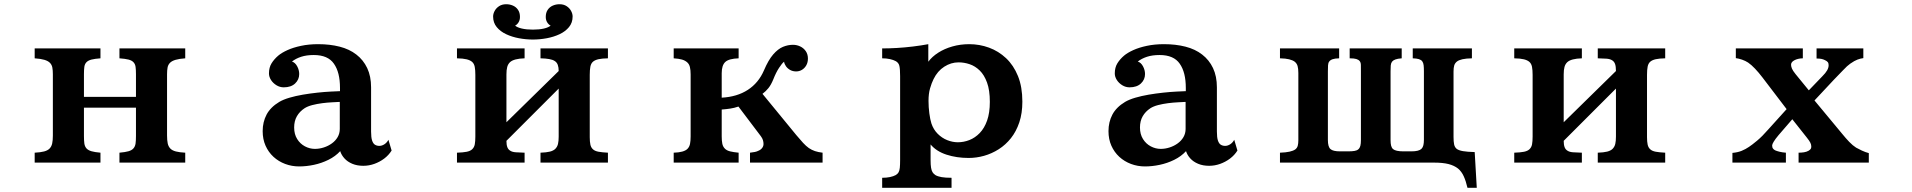

<svg xmlns="http://www.w3.org/2000/svg" viewBox="-20 -769 9040 908"><path d="M144 -540H455.1V-493.2Q428.2 -491.2 412.8 -487.3Q397.5 -483.4 389.2 -475.1Q380.9 -466.8 378.9 -453.1Q377 -439.5 377 -418V-311H623V-418Q623 -439.5 621.1 -453.1Q619.1 -466.8 610.8 -475.1Q603 -483.4 587.6 -487.3Q572.3 -491.2 544.9 -493.2V-540H856V-493.2Q827.6 -491.2 810.3 -486.1Q793 -481 784.2 -472.2Q774.9 -462.9 772.5 -449.7Q770 -436.5 770 -418V-127.9Q770 -105.5 773.2 -90.6Q776.4 -75.7 786.1 -65.9Q794.9 -57.1 812 -52.7Q829.1 -48.3 856 -46.9V0H544.9V-46.9Q572.3 -49.3 587.6 -53.7Q603 -58.1 610.8 -66.9Q619.1 -76.2 621.1 -90.3Q623 -104.5 623 -126V-259.8H377V-126Q377 -104.5 378.9 -90.3Q380.9 -76.2 389.2 -66.9Q397.5 -58.1 412.8 -53.7Q428.2 -49.3 455.1 -46.9V0H144V-46.9Q171.4 -48.3 188.2 -52.7Q205.1 -57.1 213.9 -65.9Q223.6 -75.7 226.8 -90.6Q230 -105.5 230 -127.9V-418Q230 -436.5 227.5 -449.7Q225.1 -462.9 215.8 -472.2Q207 -481 189.9 -486.1Q172.9 -491.2 144 -493.2Z M1484.9 -560.1Q1540.5 -560.1 1586.4 -548.3Q1632.3 -536.6 1665 -511.2Q1698.2 -485.8 1716.6 -447Q1734.9 -408.2 1734.9 -356V-147Q1734.9 -119.1 1739.7 -104.5Q1744.6 -89.8 1753.4 -84.5Q1762.2 -79.1 1773.9 -79.1Q1786.1 -79.1 1797.9 -86.7Q1809.6 -94.2 1816.9 -107.9L1832 -57.1Q1818.4 -35.2 1796.9 -19Q1775.4 -2.9 1750 6.1Q1724.6 15.1 1698.2 15.1Q1668.9 15.1 1646.2 5.6Q1623.5 -3.9 1609.1 -19.8Q1594.7 -35.6 1588.9 -54.2Q1565.9 -29.3 1533.2 -13.2Q1500.5 2.9 1464.6 10.5Q1428.7 18.1 1395 18.1Q1359.9 18.1 1328.6 6.3Q1297.4 -5.4 1273.4 -27.3Q1249.5 -49.3 1235.8 -80.1Q1222.2 -110.8 1222.2 -148.9Q1222.2 -191.9 1240.7 -227.1Q1259.3 -262.2 1300.8 -287.1Q1319.8 -298.3 1348.9 -306.9Q1377.9 -315.4 1412.1 -321.3Q1446.3 -327.1 1480.7 -330.8Q1515.1 -334.5 1543.9 -335.9L1587.9 -337.9V-353Q1587.9 -427.2 1559.1 -467.8Q1530.8 -508.8 1463.9 -508.8Q1429.7 -508.8 1404.3 -500.5Q1378.9 -492.2 1360.8 -478Q1376 -473.1 1385.5 -455.3Q1395 -437.5 1395 -418.9Q1395 -392.6 1375.7 -374.3Q1356.4 -356 1321.8 -356Q1303.7 -356 1287.6 -365.7Q1271.5 -375.5 1261.7 -390.6Q1252 -405.8 1252 -421.9Q1252 -449.7 1264.2 -469.5Q1276.4 -489.3 1295.9 -505.9Q1312 -519.5 1339.4 -532Q1366.7 -544.4 1403.6 -552.2Q1440.4 -560.1 1484.9 -560.1ZM1550.8 -285.2Q1528.8 -284.2 1503.9 -281Q1479 -277.8 1456.5 -272Q1434.1 -266.1 1419.9 -256.8Q1397 -241.7 1384 -219.2Q1371.1 -196.8 1371.1 -166Q1371.1 -134.3 1385.3 -111.6Q1399.4 -88.9 1422.1 -76.9Q1444.8 -64.9 1469.2 -64.9Q1490.7 -64.9 1511.7 -71.8Q1532.7 -78.6 1549.8 -91.1Q1566.9 -103.5 1576.9 -120.8Q1586.9 -138.2 1586.9 -159.2V-287.1Z M2374 -749Q2391.1 -749 2406 -742.4Q2420.9 -735.8 2429.9 -722.4Q2439 -709 2439 -689Q2439 -673.8 2432.1 -663.1Q2425.3 -652.3 2416 -647.9Q2425.8 -639.2 2448 -634Q2470.2 -628.9 2500 -628.9Q2530.3 -628.9 2552.2 -634Q2574.2 -639.2 2584 -647.9Q2574.7 -652.3 2567.9 -663.1Q2561 -673.8 2561 -689Q2561 -709 2570.1 -722.4Q2579.1 -735.8 2594 -742.4Q2608.9 -749 2626 -749Q2646 -749 2659.9 -739.7Q2673.8 -730.5 2680.9 -717Q2688 -703.6 2688 -690.9Q2688 -661.6 2670.9 -640.9Q2653.8 -620.1 2626.2 -607.2Q2598.6 -594.2 2565.4 -588.1Q2532.2 -582 2500 -582Q2467.8 -582 2434.6 -588.1Q2401.4 -594.2 2373.8 -607.2Q2346.2 -620.1 2329.1 -640.9Q2312 -661.6 2312 -690.9Q2312 -703.6 2319.1 -717Q2326.2 -730.5 2340.1 -739.7Q2354 -749 2374 -749ZM2141.1 -540H2460.9V-493.2Q2410.2 -491.7 2392.1 -475.1Q2382.3 -465.8 2378.7 -452.1Q2375 -438.5 2375 -417V-190.9L2622.1 -433.1Q2622.1 -450.2 2617.9 -461.9Q2613.8 -473.6 2604 -480Q2594.2 -486.8 2577.4 -489.7Q2560.5 -492.7 2536.1 -493.2V-540H2855V-493.2Q2827.1 -492.7 2810.5 -489Q2793.9 -485.4 2784.2 -477.1Q2774.9 -468.8 2772 -453.9Q2769 -439 2769 -415V-120.1Q2769 -99.1 2772 -85.2Q2774.9 -71.3 2784.2 -63Q2793 -54.7 2810.1 -51.5Q2827.1 -48.3 2855 -46.9V0H2536.1V-46.9Q2564 -47.9 2580.6 -52Q2597.2 -56.2 2606 -64.9Q2615.7 -74.7 2618.9 -88.4Q2622.1 -102.1 2622.1 -123V-350.1L2375 -103Q2375 -84.5 2379.2 -73.2Q2383.3 -62 2393.1 -56.2Q2402.8 -49.8 2419.7 -48.8Q2436.5 -47.9 2460.9 -46.9V0H2141.1V-46.9Q2170.4 -47.9 2187.3 -51.3Q2204.1 -54.7 2212.9 -63Q2222.7 -72.3 2225.3 -86.4Q2228 -100.6 2228 -123V-415Q2228 -438 2225.1 -452.9Q2222.2 -467.8 2212.9 -476.1Q2203.6 -484.4 2186.8 -488.5Q2169.9 -492.7 2141.1 -493.2Z M3730 -557.1Q3748.5 -557.1 3764.6 -549.3Q3780.8 -541.5 3790.8 -526.9Q3800.8 -512.2 3800.8 -492.2Q3800.8 -473.6 3793 -460Q3785.2 -446.3 3772.5 -438.7Q3759.8 -431.2 3745.1 -431.2Q3729.5 -431.2 3717 -438Q3704.6 -444.8 3697 -455.6Q3689.5 -466.3 3688 -477.1Q3678.7 -470.2 3664.3 -448.2Q3649.9 -426.3 3637.2 -394Q3626.5 -367.7 3614 -352.3Q3601.6 -336.9 3585.9 -325.2L3746.1 -129.9Q3764.2 -108.4 3777.8 -93.5Q3791.5 -78.6 3805.2 -68.8Q3818.8 -59.6 3834.2 -54.4Q3849.6 -49.3 3870.1 -46.9V0H3526.9V-46.9Q3540.5 -48.3 3549.8 -50.3Q3559.1 -52.2 3566.9 -56.2Q3577.6 -60.5 3584.2 -69.1Q3590.8 -77.6 3590.8 -87.9Q3590.8 -97.2 3588.1 -106.2Q3585.4 -115.2 3578.1 -125L3472.2 -265.1Q3452.6 -258.3 3432.9 -255.4Q3413.1 -252.4 3393.1 -251V-124Q3393.1 -103 3396 -89.1Q3398.9 -75.2 3408.2 -65.9Q3417 -57.1 3432.6 -53.2Q3448.2 -49.3 3473.1 -46.9V0H3166V-46.9Q3214.4 -48.3 3231 -64.9Q3240.2 -74.2 3243.2 -88.4Q3246.1 -102.5 3246.1 -124V-417Q3246.1 -438 3242.7 -451.9Q3239.3 -465.8 3230 -474.1Q3220.2 -482.9 3205.3 -487.3Q3190.4 -491.7 3166 -493.2V-540H3473.1V-493.2Q3427.2 -491.7 3410.2 -476.1Q3393.1 -460.4 3393.1 -422.9V-307.1Q3465.8 -311 3516.6 -344Q3567.4 -377 3592.8 -436Q3613.8 -485.4 3636.5 -511.5Q3659.2 -537.6 3682.6 -547.4Q3706.1 -557.1 3730 -557.1Z M4370.1 -477.1Q4387.7 -501 4417 -519.8Q4446.3 -538.6 4483.9 -549.3Q4521.5 -560.1 4564 -560.1Q4612.3 -560.1 4657.2 -543.7Q4702.1 -527.3 4737.8 -493.9Q4773.4 -460.4 4794.2 -409.2Q4814.9 -357.9 4814.9 -288.1Q4814.9 -233.4 4800.5 -190.4Q4786.1 -147.5 4761 -115.7Q4735.8 -84 4703.1 -63.2Q4670.4 -42.5 4634 -32.2Q4597.7 -22 4561 -22Q4503.9 -22 4456.1 -37.6Q4408.2 -53.2 4380.9 -85.9V-12.2Q4380.9 10.3 4383.1 23.9Q4385.3 37.6 4390.1 45.4Q4395 53.2 4403.8 59.1Q4414.6 65.4 4432.6 68.6Q4450.7 71.8 4480 71.8V119.1H4151.9V71.8Q4172.4 71.8 4188.7 68.4Q4205.1 64.9 4215.8 59.1Q4225.1 53.7 4229.5 45.9Q4233.9 38.1 4235.4 24.2Q4236.8 10.3 4236.8 -12.2V-409.2Q4236.8 -442.9 4233.2 -457.8Q4229.5 -472.7 4215.8 -480Q4205.1 -485.8 4188.7 -489.5Q4172.4 -493.2 4151.9 -493.2V-540Q4185.1 -540 4222.4 -542.2Q4259.8 -544.4 4297.9 -549.1Q4335.9 -553.7 4370.1 -560.1ZM4513.2 -474.1Q4477.5 -474.1 4445.6 -453.6Q4413.6 -433.1 4395 -395Q4385.7 -376.5 4378.4 -351.1Q4371.1 -325.7 4371.1 -292Q4371.1 -262.2 4375 -232.9Q4378.9 -203.6 4384.8 -185.1Q4394.5 -156.2 4414.6 -136.2Q4434.6 -116.2 4459.7 -106.2Q4484.9 -96.2 4509.8 -96.2Q4537.6 -96.2 4564.5 -106.7Q4591.3 -117.2 4613.3 -139.9Q4635.3 -162.6 4648.2 -199Q4661.1 -235.4 4661.1 -287.1Q4661.1 -342.3 4647.9 -378.4Q4634.8 -414.6 4613.3 -435.5Q4591.8 -456.5 4565.7 -465.3Q4539.6 -474.1 4513.2 -474.1Z M5484.9 -560.1Q5540.5 -560.1 5586.4 -548.3Q5632.3 -536.6 5665 -511.2Q5698.2 -485.8 5716.6 -447Q5734.9 -408.2 5734.9 -356V-147Q5734.9 -119.1 5739.7 -104.5Q5744.6 -89.8 5753.4 -84.5Q5762.2 -79.1 5773.9 -79.1Q5786.1 -79.1 5797.9 -86.7Q5809.6 -94.2 5816.9 -107.9L5832 -57.1Q5818.4 -35.2 5796.9 -19Q5775.4 -2.9 5750 6.1Q5724.6 15.1 5698.2 15.1Q5668.9 15.1 5646.2 5.6Q5623.5 -3.9 5609.1 -19.8Q5594.7 -35.6 5588.9 -54.2Q5565.9 -29.3 5533.2 -13.2Q5500.5 2.9 5464.6 10.5Q5428.7 18.1 5395 18.1Q5359.9 18.1 5328.6 6.3Q5297.4 -5.4 5273.4 -27.3Q5249.5 -49.3 5235.8 -80.1Q5222.2 -110.8 5222.2 -148.9Q5222.2 -191.9 5240.7 -227.1Q5259.3 -262.2 5300.8 -287.1Q5319.8 -298.3 5348.9 -306.9Q5377.9 -315.4 5412.1 -321.3Q5446.3 -327.1 5480.7 -330.8Q5515.1 -334.5 5543.9 -335.9L5587.9 -337.9V-353Q5587.9 -427.2 5559.1 -467.8Q5530.8 -508.8 5463.9 -508.8Q5429.7 -508.8 5404.3 -500.5Q5378.9 -492.2 5360.8 -478Q5376 -473.1 5385.5 -455.3Q5395 -437.5 5395 -418.9Q5395 -392.6 5375.7 -374.3Q5356.4 -356 5321.8 -356Q5303.7 -356 5287.6 -365.7Q5271.5 -375.5 5261.7 -390.6Q5252 -405.8 5252 -421.9Q5252 -449.7 5264.2 -469.5Q5276.4 -489.3 5295.9 -505.9Q5312 -519.5 5339.4 -532Q5366.7 -544.4 5403.6 -552.2Q5440.4 -560.1 5484.9 -560.1ZM5550.8 -285.2Q5528.8 -284.2 5503.9 -281Q5479 -277.8 5456.5 -272Q5434.1 -266.1 5419.9 -256.8Q5397 -241.7 5384 -219.2Q5371.1 -196.8 5371.1 -166Q5371.1 -134.3 5385.3 -111.6Q5399.4 -88.9 5422.1 -76.9Q5444.8 -64.9 5469.2 -64.9Q5490.7 -64.9 5511.7 -71.8Q5532.7 -78.6 5549.8 -91.1Q5566.9 -103.5 5576.9 -120.8Q5586.9 -138.2 5586.9 -159.2V-287.1Z M6033.2 -540H6313V-493.2Q6293 -492.7 6282.2 -489Q6271.5 -485.4 6266.1 -478Q6261.2 -471.7 6260.5 -460Q6259.8 -448.2 6259.8 -431.2V-106.9Q6259.8 -74.7 6272 -64Q6284.2 -53.2 6316.9 -53.2H6355Q6373.5 -53.2 6385.5 -55.2Q6397.5 -57.1 6403.8 -63Q6410.6 -68.8 6413.3 -79.1Q6416 -89.4 6416 -106V-433.1Q6416 -450.2 6415.8 -461.9Q6415.5 -473.6 6410.2 -480Q6404.8 -486.8 6394 -490Q6383.3 -493.2 6362.8 -493.2V-540H6608.9V-493.2Q6589.4 -491.7 6578.9 -487.8Q6568.4 -483.9 6563 -477.1Q6558.1 -470.2 6557.1 -459.5Q6556.2 -448.7 6556.2 -432.1V-106.9Q6556.2 -90.3 6558.8 -80.1Q6561.5 -69.8 6567.9 -64Q6580.6 -53.2 6617.2 -53.2H6653.8Q6672.9 -53.2 6684.3 -56.2Q6695.8 -59.1 6702.1 -64.9Q6709 -71.8 6711.4 -82.3Q6713.9 -92.8 6713.9 -107.9V-432.1Q6713.9 -449.2 6712.6 -460.4Q6711.4 -471.7 6706.1 -479Q6701.2 -485.8 6690.4 -489.3Q6679.7 -492.7 6661.1 -493.2V-540H6940.9V-493.2Q6913.1 -492.7 6896 -488.8Q6878.9 -484.9 6870.1 -478Q6860.4 -470.2 6857.2 -459.2Q6854 -448.2 6854 -431.2V-121.1Q6854 -100.1 6856.7 -86.4Q6859.4 -72.8 6869.1 -64.9Q6878.9 -57.6 6898.9 -54.2Q6918.9 -50.8 6954.1 -49.8L6963.9 119.1H6919.9Q6912.6 87.4 6902.3 64.7Q6892.1 42 6875 27.8Q6856.9 13.7 6830.1 6.8Q6803.2 0 6761.2 0H6033.2V-46.9Q6061.5 -47.9 6078.6 -51.8Q6095.7 -55.7 6105 -62Q6114.3 -68.8 6117.2 -79.6Q6120.1 -90.3 6120.1 -106V-423.8Q6120.1 -444.3 6116.5 -456.8Q6112.8 -469.2 6103 -477.1Q6093.3 -484.4 6076.7 -488.5Q6060.1 -492.7 6033.2 -493.2Z M7141.1 -540H7460.9V-493.2Q7410.2 -491.7 7392.1 -475.1Q7382.3 -465.8 7378.7 -452.1Q7375 -438.5 7375 -417V-190.9L7622.1 -433.1Q7622.1 -454.6 7617.9 -466.3Q7613.8 -478 7604 -483.9Q7594.2 -490.2 7577.4 -491.5Q7560.5 -492.7 7536.1 -493.2V-540H7855V-493.2Q7827.1 -492.7 7810.5 -489Q7793.9 -485.4 7784.2 -477.1Q7774.9 -468.8 7772 -453.9Q7769 -439 7769 -415V-120.1Q7769 -99.1 7772 -85.2Q7774.9 -71.3 7784.2 -63Q7793 -54.7 7810.1 -51.5Q7827.1 -48.3 7855 -46.9V0H7536.1V-46.9Q7564 -47.9 7580.6 -52Q7597.2 -56.2 7606 -64.9Q7615.7 -74.7 7618.9 -88.4Q7622.1 -102.1 7622.1 -123V-350.1L7375 -103Q7375 -84.5 7379.2 -73.2Q7383.3 -62 7393.1 -56.2Q7402.8 -49.8 7419.7 -48.8Q7436.5 -47.9 7460.9 -46.9V0H7141.1V-46.9Q7170.4 -47.9 7187.3 -51.3Q7204.1 -54.7 7212.9 -63Q7222.7 -72.3 7225.3 -86.4Q7228 -100.6 7228 -123V-415Q7228 -438 7225.1 -452.9Q7222.2 -467.8 7212.9 -476.1Q7203.6 -484.4 7186.8 -488.5Q7169.9 -492.7 7141.1 -493.2Z M8189 -540H8505.9V-493.2Q8494.1 -493.2 8483.4 -490.5Q8472.7 -487.8 8465.8 -483.9Q8450.2 -475.6 8450.2 -462.9Q8450.2 -455.1 8454.3 -444.8Q8458.5 -434.6 8471.2 -418.9L8534.2 -341.8L8598.1 -408.2Q8613.8 -423.8 8620.8 -436.3Q8627.9 -448.7 8627.9 -460.9Q8627.9 -470.2 8623.8 -475.3Q8619.6 -480.5 8609.9 -484.9Q8602.1 -488.8 8593.3 -490.5Q8584.5 -492.2 8570.8 -492.2V-540H8792V-494.1Q8779.3 -492.7 8764.6 -487.3Q8750 -481.9 8730 -467.8Q8716.3 -458.5 8695.6 -436.3Q8674.8 -414.1 8651.9 -391.1L8561 -293.9L8691.9 -136.2Q8708.5 -115.7 8725.3 -98.1Q8742.2 -80.6 8757.8 -70.8Q8769 -64.5 8785.2 -56.9Q8801.3 -49.3 8817.9 -44.9V0H8485.8V-46.9Q8498.5 -46.9 8511.2 -48.8Q8523.9 -50.8 8533.2 -56.2Q8541.5 -61.5 8543.7 -65.7Q8545.9 -69.8 8545.9 -76.2Q8545.9 -85 8541.5 -94Q8537.1 -103 8524.9 -118.2L8456.1 -205.1L8391.1 -129.9Q8375.5 -111.3 8368.2 -99.1Q8360.8 -86.9 8360.8 -81.1Q8360.8 -71.3 8365 -66.2Q8369.1 -61 8375 -58.1Q8382.3 -54.7 8396.2 -51.3Q8410.2 -47.9 8425.8 -46.9V0H8172.9V-45.9Q8198.7 -48.3 8217 -55.9Q8235.4 -63.5 8251 -74.2Q8264.6 -83 8289.3 -103.5Q8314 -124 8342.8 -157.2L8429.2 -252.9L8314.9 -402.8Q8296.9 -426.3 8279.8 -444.3Q8262.7 -462.4 8247.1 -473.1Q8234.4 -481.4 8218.8 -486.8Q8203.1 -492.2 8189 -494.1Z"/></svg>

Font: BIZ UDPMincho
Style: Bold
Weight: 700
Designer: TypeBank Co., Ltd.
Foundry: Morisawa Inc.
Version: Version 1.06